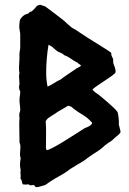

<svg xmlns="http://www.w3.org/2000/svg" viewBox="-20 -770 538 802"><path d="M444.3 -549.8Q444.3 -539.1 448.7 -531.7Q453.1 -524.4 453.1 -518.6Q451.2 -508.8 457 -495.6Q462.9 -482.4 462.9 -468.8Q460.9 -462.9 447.8 -453.6Q434.6 -444.3 418.5 -433.6Q402.3 -422.9 387.2 -412.6Q372.1 -402.3 366.2 -396.5Q371.1 -388.7 378.4 -383.8Q385.7 -378.9 392.6 -374Q398.4 -369.1 409.7 -359.9Q420.9 -350.6 433.1 -339.8Q445.3 -329.1 455.6 -319.3Q465.8 -309.6 468.8 -304.7Q470.7 -303.7 472.2 -297.9Q473.6 -292 474.6 -284.7Q475.6 -277.3 476.1 -270.5Q476.6 -263.7 476.6 -261.7Q475.6 -251 477.1 -246.1Q478.5 -241.2 480 -235.8Q481.4 -230.5 482.4 -225.6Q483.4 -220.7 483.4 -220.7Q483.4 -214.8 478 -210Q472.7 -205.1 467.8 -201.2Q462.9 -197.3 458.5 -193.4Q454.1 -189.5 449.2 -184.6Q443.4 -179.7 436 -175.3Q428.7 -170.9 422.9 -166Q418.9 -164.1 416 -160.6Q413.1 -157.2 410.2 -155.3Q401.4 -147.5 390.6 -140.1Q379.9 -132.8 370.1 -127Q359.4 -120.1 349.6 -112.8Q339.8 -105.5 329.1 -97.7Q314.5 -88.9 300.3 -80.6Q286.1 -72.3 272.5 -63.5Q265.6 -58.6 259.3 -53.7Q252.9 -48.8 246.1 -44.9Q226.6 -34.2 207 -22.5Q187.5 -10.7 168.9 2.9Q153.3 6.8 146.5 9.3Q139.6 11.7 132.8 11.7Q127 11.7 125.5 7.3Q124 2.9 120.1 2.9Q105.5 4.9 104 3.4Q102.5 2 99.6 0Q85 2 75.2 0Q72.3 -4.9 71.3 -12.2Q70.3 -19.5 65.4 -24.4Q67.4 -34.2 65.9 -43Q64.5 -51.8 66.4 -60.5Q63.5 -72.3 63.5 -82Q63.5 -94.7 66.4 -108.4Q63.5 -117.2 63.5 -126Q63.5 -133.8 64.5 -141.6Q65.4 -149.4 65.4 -157.2Q65.4 -167 61.5 -174.8Q61.5 -192.4 61 -209.5Q60.5 -226.6 60.5 -244.1Q60.5 -252 60.5 -259.8Q60.5 -267.6 61.5 -276.4Q60.5 -281.2 60.5 -291Q60.5 -296.9 62.5 -301.3Q64.5 -305.7 64.5 -310.5Q64.5 -321.3 63 -331.1Q61.5 -340.8 61.5 -351.6Q61.5 -361.3 63 -370.1Q64.5 -378.9 64.5 -388.7Q61.5 -392.6 60.5 -397.5Q59.6 -402.3 59.6 -407.2Q59.6 -411.1 61.5 -418.9Q61.5 -426.8 60.5 -435.5Q59.6 -444.3 59.6 -452.1Q59.6 -456.1 60.1 -459Q60.5 -461.9 61.5 -465.8Q59.6 -472.7 59.6 -479.5Q59.6 -486.3 59.6 -493.2Q59.6 -502 60.5 -511.2Q61.5 -520.5 61.5 -529.3Q60.5 -543.9 62 -552.2Q63.5 -560.5 64.5 -569.3V-625Q64.5 -632.8 62.5 -642.1Q60.5 -651.4 60.5 -660.2Q60.5 -665 61.5 -674.8Q62.5 -684.6 64.5 -689.5Q78.1 -710 96.7 -712.9Q100.6 -714.8 102.5 -718.3Q104.5 -721.7 111.3 -721.7Q123 -731.4 127 -736.8Q130.9 -742.2 136.7 -747.1Q139.6 -747.1 142.1 -748.5Q144.5 -750 148.4 -750Q155.3 -748 159.7 -746.1Q164.1 -744.1 168.9 -743.2Q188.5 -728.5 207.5 -714.4Q226.6 -700.2 246.1 -684.6Q254.9 -676.8 263.2 -668.9Q271.5 -661.1 280.3 -654.3Q285.2 -651.4 291 -648.4Q296.9 -645.5 301.8 -641.6Q312.5 -634.8 323.2 -627.4Q334 -620.1 344.7 -613.3L415 -569.3Q422.9 -564.5 430.2 -559.6Q437.5 -554.7 444.3 -549.8ZM304.7 -507.8Q290 -514.6 276.9 -524.4Q263.7 -534.2 249 -539.1Q241.2 -546.9 232.4 -549.8Q223.6 -552.7 215.8 -558.6Q207 -566.4 200.2 -572.3Q193.4 -578.1 182.6 -583Q177.7 -552.7 175.3 -523.9Q172.9 -495.1 172.9 -465.8Q172.9 -435.5 178.7 -408.2Q189.5 -413.1 199.2 -418.9Q209 -424.8 218.8 -430.7Q222.7 -432.6 226.1 -434.6Q229.5 -436.5 234.4 -438.5Q239.3 -442.4 244.1 -446.3Q249 -450.2 253.9 -453.1Q264.6 -460.9 274.9 -467.3Q285.2 -473.6 295.9 -481.4Q300.8 -485.4 306.6 -487.8Q312.5 -490.2 318.4 -495.1Q317.4 -499 312 -501.5Q306.6 -503.9 304.7 -507.8ZM276.4 -325.2Q273.4 -325.2 270.5 -326.7Q267.6 -328.1 263.7 -328.1Q252 -320.3 241.7 -314.9Q231.4 -309.6 220.7 -302.7Q215.8 -299.8 210.9 -295.9Q206.1 -292 201.2 -290Q188.5 -282.2 181.6 -276.9Q174.8 -271.5 170.9 -263.7Q172.9 -236.3 172.4 -209Q171.9 -181.6 171.9 -153.3Q171.9 -148.4 174.8 -142.6Q183.6 -143.6 206.1 -155.8Q228.5 -168 253.4 -183.6Q278.3 -199.2 301.3 -213.9Q324.2 -228.5 335 -235.4Q342.8 -237.3 353 -243.2Q363.3 -249 365.2 -256.8Q346.7 -278.3 322.3 -292.5Q297.9 -306.6 276.4 -325.2Z"/></svg>

Font: Caesar Dressing
Style: Regular
Weight: 400
Designer: Dathan Boardman
Foundry: Open Window
Version: Version 1.000